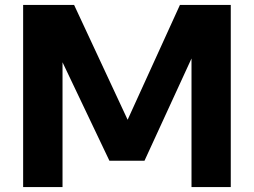

<svg xmlns="http://www.w3.org/2000/svg" viewBox="-20 -760 1032 780"><path d="M711 -740H917.5V0H758V-522.5L567 -107H424.5L234 -507V0H74V-740H281L498.5 -273.5Z"/></svg>

Font: Encode Sans Semi Expanded
Style: Bold
Weight: 700
Width: 6
Designer: Multiple Designers
Foundry: Impallari Type
Version: Version 2.000